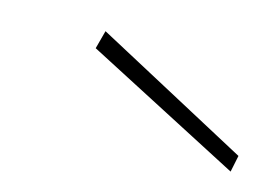

<svg xmlns="http://www.w3.org/2000/svg" viewBox="-33 -729 328 229"><g transform="rotate(10 131.0 -614.5)"><path d="M256 -545 72 -662 80 -684 262 -565Z"/></g></svg>

Font: DM Sans Thin
Style: Italic
Weight: 250
Italic angle: -10°
Designer: Colophon Foundry, Jonny Pinhorn
Foundry: Colophon Foundry
Version: Version 4.004;gftools[0.9.30]